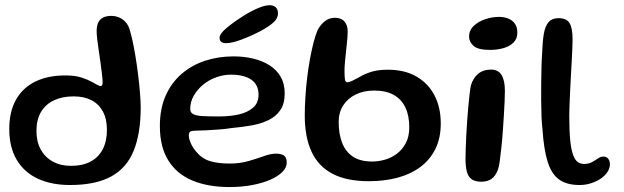

<svg xmlns="http://www.w3.org/2000/svg" viewBox="-20 -702 2456 756"><path d="M256 26.5Q182.5 26.5 128.8 1.5Q75 -23.5 45.8 -72.8Q16.5 -122 16.5 -194.5Q16.5 -262.5 43 -309.5Q69.5 -356.5 119 -380.8Q168.5 -405 237.5 -405Q275.5 -405 300.8 -396.8Q326 -388.5 342 -379.5Q353.5 -373 362.8 -368Q372 -363 376 -363Q384 -363 384 -377.5Q384 -390.5 381.5 -410.8Q379 -431 375.8 -455Q372.5 -479 368.8 -503Q365 -527 362.8 -547.5Q360.5 -568 360.5 -580.5Q360.5 -639.5 418 -639.5Q438.5 -639.5 456.2 -629.8Q474 -620 485 -600Q492.5 -582.5 499.5 -552Q506.5 -521.5 512.8 -484Q519 -446.5 523.8 -408Q528.5 -369.5 531.2 -336Q534 -302.5 534 -279.5Q534 -176 506.2 -108Q478.5 -40 417.2 -6.8Q356 26.5 256 26.5ZM259.5 -49Q305.5 -49 337 -66Q368.5 -83 384.8 -114.8Q401 -146.5 401 -190.5Q401 -234 385 -263.2Q369 -292.5 340 -307.5Q311 -322.5 270 -322.5Q225.5 -322.5 192.5 -307Q159.5 -291.5 141.5 -261.2Q123.5 -231 123.5 -186Q123.5 -144 140.5 -113.2Q157.5 -82.5 188 -65.8Q218.5 -49 259.5 -49Z M883.5 34.5Q799.5 34.5 738 9Q676.5 -16.5 643 -69.8Q609.5 -123 609.5 -205.5Q609.5 -274 632.2 -325.2Q655 -376.5 695 -411Q735 -445.5 787.5 -462.8Q840 -480 899.5 -480Q940 -480 976.2 -471.5Q1012.5 -463 1040.8 -445.2Q1069 -427.5 1085 -400Q1101 -372.5 1101 -334.5Q1101 -294 1084 -268.8Q1067 -243.5 1037.5 -229.2Q1008 -215 970.8 -208.2Q933.5 -201.5 893 -198Q872.5 -194.5 844.5 -192.2Q816.5 -190 790.2 -188.8Q764 -187.5 749.5 -187.5Q734.5 -187.5 729 -183.5Q723.5 -179.5 723.5 -169Q723.5 -156.5 730.5 -139.8Q737.5 -123 750.5 -107Q774.5 -77.5 806.2 -67.8Q838 -58 884.5 -58Q925 -58 958.5 -67.8Q992 -77.5 1018.8 -87.2Q1045.5 -97 1067 -97Q1086.5 -97 1097.8 -89.8Q1109 -82.5 1109 -61.5Q1109 -42.5 1091.8 -25Q1074.5 -7.5 1044 5.8Q1013.5 19 972.5 26.8Q931.5 34.5 883.5 34.5ZM844 -243.5Q884.5 -243.5 919.5 -251.2Q954.5 -259 976.2 -277.8Q998 -296.5 998 -329.5Q998 -368.5 969.5 -388.2Q941 -408 889.5 -408Q859 -408 830 -397.2Q801 -386.5 778.5 -367.5Q756 -348.5 742.5 -324.5Q729 -300.5 729 -273Q729 -259 740.2 -252.8Q751.5 -246.5 776.8 -245Q802 -243.5 844 -243.5ZM869.5 -532Q858.5 -532 851.5 -537Q844.5 -542 844.5 -553.5Q844.5 -568.5 872 -591.8Q899.5 -615 941 -641Q968 -658 995.8 -669.8Q1023.5 -681.5 1041 -681.5Q1056.5 -681.5 1065.5 -673.5Q1074.5 -665.5 1074.5 -649Q1074.5 -629.5 1055.8 -612.8Q1037 -596 1003.5 -578.5Q968 -560 930.5 -546Q893 -532 869.5 -532Z M1432.5 11.5Q1345.5 11.5 1289.8 -17.5Q1234 -46.5 1207 -104.2Q1180 -162 1180 -247Q1180 -282.5 1182.5 -320.5Q1185 -358.5 1189.5 -396.5Q1194 -434.5 1200.5 -469.8Q1207 -505 1214.5 -534.2Q1222 -563.5 1231 -584.5Q1243.5 -607 1260.5 -619.5Q1277.5 -632 1298.5 -632Q1323.5 -632 1336.2 -617.5Q1349 -603 1349 -578.5Q1349 -567 1347.8 -552.2Q1346.5 -537.5 1344.8 -520.8Q1343 -504 1341.2 -487Q1339.5 -470 1338 -454.2Q1336.5 -438.5 1336.5 -424Q1336.5 -402.5 1338 -390.2Q1339.5 -378 1347.5 -378Q1354.5 -378 1367.8 -384.2Q1381 -390.5 1397 -399.5Q1414 -410 1440.8 -418.8Q1467.5 -427.5 1507.5 -427.5Q1573 -427.5 1619.5 -400.8Q1666 -374 1690.8 -326.5Q1715.5 -279 1715.5 -215.5Q1715.5 -158 1694.2 -115.2Q1673 -72.5 1634.8 -44.2Q1596.5 -16 1545 -2.2Q1493.5 11.5 1432.5 11.5ZM1446 -66Q1469.5 -66 1494.8 -73Q1520 -80 1541.8 -96Q1563.5 -112 1577.5 -137.8Q1591.5 -163.5 1591.5 -201Q1591.5 -247 1576 -279.2Q1560.5 -311.5 1530 -328.5Q1499.5 -345.5 1453.5 -345.5Q1413 -345.5 1381.2 -330.2Q1349.5 -315 1331.5 -287.2Q1313.5 -259.5 1313.5 -221.5Q1313.5 -175.5 1326.8 -140.5Q1340 -105.5 1368.8 -85.8Q1397.5 -66 1446 -66Z M1875 13.5Q1851.5 13.5 1837.8 4.2Q1824 -5 1818.5 -25.2Q1813 -45.5 1813 -76.5Q1813 -93.5 1813.8 -117.5Q1814.5 -141.5 1816 -169.8Q1817.5 -198 1819.5 -227Q1821.5 -256 1824 -282.8Q1826.5 -309.5 1829 -331Q1831.5 -352.5 1834 -365.5Q1844 -397 1863.8 -412.5Q1883.5 -428 1913.5 -428Q1942 -428 1955 -406.5Q1968 -385 1968 -344.5Q1968 -329.5 1967 -304Q1966 -278.5 1964 -247.5Q1962 -216.5 1959.8 -184Q1957.5 -151.5 1954.2 -121.8Q1951 -92 1948 -69.2Q1945 -46.5 1941 -35Q1931 -8 1914.8 2.8Q1898.5 13.5 1875 13.5ZM1909 -505.5Q1862 -505.5 1844.5 -521.5Q1827 -537.5 1827 -557.5Q1827 -583 1845.5 -600.2Q1864 -617.5 1891 -626.5Q1918 -635.5 1945 -635.5Q1964.5 -635.5 1981 -629Q1997.5 -622.5 2007.2 -609Q2017 -595.5 2017 -573.5Q2017 -549.5 2002 -534.5Q1987 -519.5 1962.5 -512.5Q1938 -505.5 1909 -505.5Z M2262 26.5Q2213 26.5 2182.8 5.8Q2152.5 -15 2137 -63Q2121.5 -111 2116 -192.5Q2113.5 -213 2112.2 -243.2Q2111 -273.5 2110.8 -308.8Q2110.5 -344 2111 -378.2Q2111.5 -412.5 2112.2 -441.8Q2113 -471 2114.5 -489Q2116 -537 2121.2 -568.2Q2126.5 -599.5 2140.2 -615Q2154 -630.5 2179 -630.5Q2210.5 -630.5 2222.5 -611.2Q2234.5 -592 2234.5 -547Q2234.5 -532.5 2233.5 -509.5Q2232.5 -486.5 2231 -458.5Q2229.5 -430.5 2227.8 -400.8Q2226 -371 2224.8 -342Q2223.5 -313 2222.5 -288.5Q2221.5 -264 2221.5 -246.5Q2221.5 -187 2225.2 -149.8Q2229 -112.5 2236.5 -92.2Q2244 -72 2254.8 -64.2Q2265.5 -56.5 2279.5 -56.5Q2298.5 -56.5 2311.2 -63.8Q2324 -71 2334.5 -78.2Q2345 -85.5 2356 -85.5Q2368 -85.5 2374.8 -77Q2381.5 -68.5 2381.5 -55Q2381.5 -39 2371.5 -24.2Q2361.5 -9.5 2344.8 1.8Q2328 13 2306.5 19.8Q2285 26.5 2262 26.5Z"/></svg>

Font: Gluten Thin
Style: Regular
Weight: 400
Version: Version 1.300